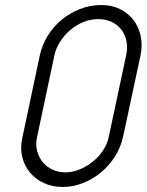

<svg xmlns="http://www.w3.org/2000/svg" viewBox="-20 -743 583 763"><path d="M138 -522Q147 -564 169.5 -600.5Q192 -637 224.5 -664Q257 -691 297.5 -707Q338 -723 383 -723Q424 -723 456.5 -707Q489 -691 510 -664Q531 -637 539 -600Q547 -563 538 -521L469 -199Q460 -158 437 -121.5Q414 -85 381.5 -58Q349 -31 309.5 -15.5Q270 0 229 0Q188 0 154.5 -15.5Q121 -31 99 -57.5Q77 -84 68.5 -118.5Q60 -153 68 -192ZM127 -197Q121 -169 127.5 -143.5Q134 -118 149.5 -99Q165 -80 188.5 -69Q212 -58 240 -58Q268 -58 296 -69.5Q324 -81 348 -100Q372 -119 389 -144.5Q406 -170 412 -198L481 -522Q488 -553 482.5 -579.5Q477 -606 462 -625.5Q447 -645 423.5 -656Q400 -667 370 -667Q340 -667 311.5 -655.5Q283 -644 259.5 -624Q236 -604 219 -577.5Q202 -551 196 -522Z"/></svg>

Font: VDS
Style: Thin Italic
Weight: 100
Width: 0
Designer: artmaker
Foundry: artmaker
Version: Version 1.000 2012 initial release